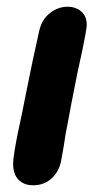

<svg xmlns="http://www.w3.org/2000/svg" viewBox="-20 -550 294 571"><path d="M79 1Q111 1 133.5 -19.5Q156 -40 162 -73L169 -112Q176 -160 182 -187Q189 -227 210 -332L225 -401Q238 -464 238 -476Q238 -502 221.5 -516Q205 -530 181 -530Q153 -530 129 -511.5Q105 -493 97 -460Q78 -377 53 -251L47 -220Q40 -189 33.5 -157Q27 -125 23 -99.5Q19 -74 19 -63Q19 -32 35 -15.5Q51 1 79 1Z"/></svg>

Font: Balsamiq Sans
Style: Bold Italic
Weight: 700
Italic angle: -12°
Designer: Michael Angeles
Foundry: Balsamiq SRL
Version: Version 1.020; ttfautohint (v1.8.4.7-5d5b);gftools[0.9.26]